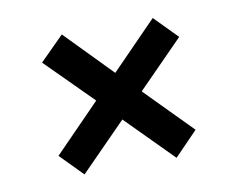

<svg xmlns="http://www.w3.org/2000/svg" viewBox="-52 -489 624 505"><g transform="rotate(-10 260.5 -236.0)"><path d="M141 -422 262 -298 384 -423 444 -362 322 -238 444 -114 382 -50 259 -174 136 -49 77 -109 200 -235 77 -358Z"/></g></svg>

Font: Grenze Gotisch SemiBold
Style: Regular
Weight: 600
Designer: Renata Polastri
Foundry: Omnibus-Type
Version: Version 1.001